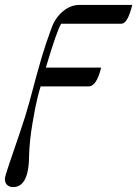

<svg xmlns="http://www.w3.org/2000/svg" viewBox="-52 -476 556 778"><path d="M483.9 -456.1Q465.3 -379.9 439.9 -379.9H195.8Q177.2 -348.6 133.8 -202.1H357.9Q339.4 -126 307.1 -126H112.8Q108.4 -113.3 99.9 -79.6Q91.3 -45.9 79.6 23.4Q67.9 92.8 65.9 151.9Q65.9 282.2 1 282.2Q-12.7 282.2 -22.5 273.9Q-32.2 265.6 -32.2 249Q-32.2 239.7 -15.1 189.5Q2 139.2 27.6 64.2Q53.2 -10.7 66.9 -62Q100.6 -189 117.2 -244.9Q133.8 -300.8 158.2 -366.2Q172.4 -404.3 203.1 -430.2Q233.9 -456.1 270 -456.1Z"/></svg>

Font: Flanker Steampunk
Style: Italic
Weight: 400
Italic angle: -12°
Designer: Alexey Kryukov, Leonardo Di Lena
Foundry: Alexey Kryukov, Leonardo Di Lena
Version: 1.210